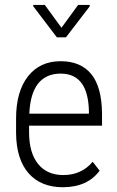

<svg xmlns="http://www.w3.org/2000/svg" viewBox="-20 -764 483 793"><path d="M347.2 -306.6Q343.3 -460 230.5 -460Q169.9 -460 136.7 -418Q104.5 -376 101.1 -294.4H347.2ZM239.3 9.3Q148.9 9.3 97.7 -48.8Q47.4 -106.9 46.4 -213.9V-274.9Q46.4 -385.3 95.2 -448.2Q144.5 -511.2 230.5 -511.2Q313.5 -511.2 357.4 -457.5Q400.4 -404.3 401.4 -294.4V-246.1V-245.1H399.9H100.1V-218.3Q100.1 -132.8 137.2 -86.9Q174.3 -41 241.7 -41Q315.9 -41 361.8 -94.7L362.8 -95.7L363.8 -94.7L390.6 -60.1L391.6 -59.6L391.1 -58.6Q366.2 -24.9 328.1 -7.8Q290 9.3 239.3 9.3ZM233.9 -649.4 302.7 -743.7H350.6V-737.8L252.4 -609.9H214.8L117.2 -738.3V-743.7H165Z"/></svg>

Font: MAUL Condensed Light
Style: Light
Weight: 300
Designer: MAUL
Version: Version 2.137; 2017; ttfautohint (v1.8.3)